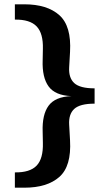

<svg xmlns="http://www.w3.org/2000/svg" viewBox="-20 -735 497 891"><path d="M93 136H49V65Q119 66 150 33.5Q181 1 179 -72L178 -123Q175 -203 205.5 -244.5Q236 -286 311 -289Q236 -292 205.5 -334Q175 -376 178 -456L179 -508Q181 -580 150 -612.5Q119 -645 49 -644V-715H93Q199 -715 255.5 -664.5Q312 -614 305 -494L301 -423Q298 -374 324.5 -349.5Q351 -325 419 -325V-254Q351 -254 324.5 -229.5Q298 -205 301 -156L305 -84Q312 36 255.5 86Q199 136 93 136Z"/></svg>

Font: Montagu Slab 16pt Medium
Style: Regular
Weight: 500
Designer: Florian Karsten
Foundry: Florian Karsten
Version: Version 1.000; ttfautohint (v1.8.3)